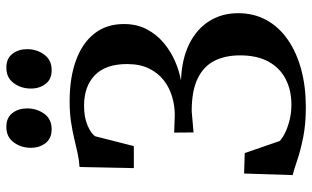

<svg xmlns="http://www.w3.org/2000/svg" viewBox="-214 -782 1006 619"><g transform="rotate(-90 289.5 -472.0)"><path d="M254.5 10.5Q198.5 10.5 155.8 1.8Q113 -7 83 -17.2Q53 -27.5 35 -32L40 -188.5L106 -186.5L145 -73.5Q156 -63.5 174.2 -55Q192.5 -46.5 215.2 -41.2Q238 -36 261.5 -36Q309 -36 345 -54.8Q381 -73.5 401 -110.2Q421 -147 421 -201.5Q421 -248.5 403.8 -283.5Q386.5 -318.5 347 -338Q307.5 -357.5 241 -357.5L172.5 -351.5L172 -414L229 -412Q258.5 -412 287.5 -420.5Q316.5 -429 340.2 -447.2Q364 -465.5 378.5 -494.8Q393 -524 393 -565.5Q393 -635 357 -669.8Q321 -704.5 258.5 -704.5Q221 -704.5 194.5 -693Q168 -681.5 160 -668L128.5 -544H57.5L61 -719Q83 -720.5 105 -725.2Q127 -730 151.8 -736Q176.5 -742 206.2 -746.5Q236 -751 273 -751Q349 -751 405 -730.5Q461 -710 491.5 -671Q522 -632 522 -576Q522 -534.5 505.2 -502.5Q488.5 -470.5 461.2 -447.8Q434 -425 402.2 -411.2Q370.5 -397.5 340 -392Q409 -389.5 457.5 -365.5Q506 -341.5 531.5 -300.8Q557 -260 557 -207.5Q557 -157 534.8 -116.5Q512.5 -76 471.8 -47.8Q431 -19.5 375.8 -4.5Q320.5 10.5 254.5 10.5ZM182.5 -809Q153.5 -809 138.2 -828.5Q123 -848 123 -876Q123 -907.5 140.5 -931.2Q158 -955 190 -955H191Q220 -955 235 -935.5Q250 -916 250 -888Q250 -857 232.8 -833Q215.5 -809 183.5 -809ZM373 -809Q344 -809 329 -828.5Q314 -848 314 -876Q314 -907.5 331.5 -931.2Q349 -955 381 -955H382Q411 -955 426 -935.5Q441 -916 441 -888Q441 -857 423.5 -833Q406 -809 374 -809Z"/></g></svg>

Font: Merriweather 60pt SemiBold
Style: Regular
Weight: 600
Version: Version 2.100